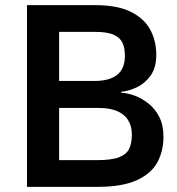

<svg xmlns="http://www.w3.org/2000/svg" viewBox="-20 -727 690 747"><path d="M85 -707H350Q436 -707 488 -681.5Q540 -656 564 -612.5Q588 -569 588 -513Q588 -465 567 -434.5Q546 -404 514.5 -388.5Q483 -373 452 -370V-366Q477 -365 505 -354.5Q533 -344 558.5 -323.5Q584 -303 600 -271.5Q616 -240 616 -195Q616 -140 592.5 -96Q569 -52 512.5 -26Q456 0 359 0H85ZM358 -104Q415 -104 444 -115.5Q473 -127 483 -149Q493 -171 493 -203Q493 -235 479.5 -258Q466 -281 437.5 -294Q409 -307 363 -307H210V-104ZM347 -412Q406 -412 436 -436Q466 -460 466 -510Q466 -539 457 -559.5Q448 -580 423 -591.5Q398 -603 350 -603H210V-412Z"/></svg>

Font: 42dot Sans Light
Style: Bold
Weight: 700
Version: Version 1.000